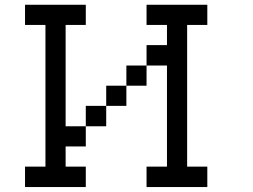

<svg xmlns="http://www.w3.org/2000/svg" viewBox="-20 -712 1040 790"><path d="M583 -26.4H667V-442.4H583V-526.4H667V-609.4H583V-692.4H833V-609.4H750V-26.4H833V57.6H583ZM83 -26.4H167V-609.4H83V-692.4H333V-609.4H250V-192.4H333V-109.4H250V-26.4H333V57.6H83ZM583 -442.4V-359.4H500V-276.4H417V-192.4H333V-276.4H417V-359.4H500V-442.4Z"/></svg>

Font: KH Dot kagurazaka 12
Style: Regular
Weight: 400
Designer: Original version for X68000 by Keitarou Hiraki (http://hp.vector.co.jp/authors/VA000874/) / TrueType conversion by Homem
Version: Version 1.00.20150527